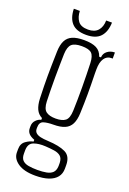

<svg xmlns="http://www.w3.org/2000/svg" viewBox="-168 -799 679 1007"><g transform="rotate(20 171.5 -296.0)"><path d="M169 150Q105.5 150 71.2 126.2Q37 102.5 37 68Q37 63.5 37 59Q37 54.5 37 50Q37 19 58.5 3.8Q80 -11.5 100 -15V-25Q77.5 -33.5 67.2 -45.5Q57 -57.5 57 -74Q57 -77 57 -80Q57 -83 57 -86Q57 -105.5 70.2 -119.2Q83.5 -133 99 -136V-146Q76.5 -157.5 66 -180.2Q55.5 -203 54 -238Q52.5 -276.5 52 -306.5Q51.5 -336.5 51.5 -364.5Q51.5 -392.5 52.2 -425Q53 -457.5 54 -501Q55 -538.5 66.8 -561.8Q78.5 -585 103 -595.5Q127.5 -606 167 -606Q212 -606 236.8 -593.2Q261.5 -580.5 271 -551H281Q282 -573 299.5 -586.5Q317 -600 341 -600V-566H333Q309 -566 294.5 -544.8Q280 -523.5 280 -483V-459Q281 -425.5 281.2 -398.2Q281.5 -371 281.5 -346.2Q281.5 -321.5 280.8 -295.2Q280 -269 279 -238Q277.5 -201 266 -178Q254.5 -155 230.5 -144.5Q206.5 -134 167 -134Q135 -134 113.5 -127.5Q92 -121 92 -91V-84Q92 -70 101 -61.5Q110 -53 127.2 -49Q144.5 -45 170 -44Q233 -41 268 -24.2Q303 -7.5 303 43Q303 47.5 303 52.5Q303 57.5 303 62Q303 90.5 287.5 110Q272 129.5 242 139.8Q212 150 169 150ZM169 118Q197.5 118 219.2 114Q241 110 253.5 97.8Q266 85.5 267 61Q267 56.5 267 52Q267 47.5 267 43Q266 17.5 252.5 6.2Q239 -5 216.8 -8.2Q194.5 -11.5 168 -13Q129 -15.5 101.5 -5Q74 5.5 74 44Q74 48.5 74 53Q74 57.5 74 62Q74 86.5 86 98.5Q98 110.5 119.5 114.2Q141 118 169 118ZM167 -168Q202.5 -168 220.5 -181.8Q238.5 -195.5 240 -239Q241 -267 241.5 -300.8Q242 -334.5 241.8 -370Q241.5 -405.5 240.8 -440Q240 -474.5 239 -504Q237.5 -543 222.2 -557.5Q207 -572 167 -572Q127.5 -572 111 -556.8Q94.5 -541.5 93 -501Q92.5 -476 91.8 -441.5Q91 -407 91 -369.8Q91 -332.5 91.5 -297.8Q92 -263 93 -237Q94.5 -196 112.8 -182Q131 -168 167 -168ZM167 -635Q112.5 -635 87 -662.2Q61.5 -689.5 60 -742H93.5Q94.5 -708.5 110.5 -686.5Q126.5 -664.5 167 -664.5Q203 -664.5 221.5 -685.2Q240 -706 240.5 -742H273Q271.5 -690.5 246.2 -662.8Q221 -635 167 -635Z"/></g></svg>

Font: Big Shoulders Text SC Thin
Style: Regular
Weight: 100
Designer: Patric King
Foundry: XO Type Co
Version: Version 2.002